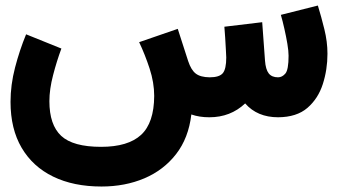

<svg xmlns="http://www.w3.org/2000/svg" viewBox="-20 -430 1239 704"><path d="M747.6 0Q710.9 0 681.6 -10.3Q671.4 76.2 625.7 135Q580.1 193.8 509.3 223.9Q438.5 253.9 352.1 253.9Q249.5 253.9 174.8 217.5Q100.1 181.2 59.3 111.8Q18.6 42.5 18.6 -56.6Q18.6 -118.7 35.2 -182.4Q51.8 -246.1 75.7 -304.2L205.1 -252Q188 -206.1 174.6 -154.3Q161.1 -102.5 161.1 -59.1Q161.1 27.8 204.3 68.1Q247.6 108.4 350.6 108.4Q449.7 108.4 497.3 64.5Q544.9 20.5 545.4 -78.1Q545.4 -127 528.6 -178.5Q511.7 -230 490.2 -275.4L631.8 -324.2L669.9 -206.1Q680.7 -173.3 697.8 -160.2Q714.8 -147 748.5 -146.5Q784.2 -146.5 796.9 -161.6Q809.6 -176.8 809.6 -219.2Q809.6 -225.6 808.3 -246.3Q807.1 -267.1 805.7 -291.3Q804.2 -315.4 802.7 -332L941.4 -348.6L951.7 -207.5Q954.1 -175.3 965.3 -160.9Q976.6 -146.5 999.5 -146.5Q1014.6 -146.5 1026.4 -160.4Q1038.1 -174.3 1038.1 -225.6Q1038.1 -243.2 1033.7 -269.3Q1029.3 -295.4 1022.9 -323.7Q1016.6 -352.1 1009.8 -375.5L1145.5 -409.7Q1158.2 -368.2 1169.4 -322.5Q1180.7 -276.9 1180.7 -232.9Q1180.7 -174.8 1163.6 -121.6Q1146.5 -68.4 1107.2 -34.4Q1067.9 -0.5 1000 0Q923.3 0 878.9 -50.8Q825.2 0 747.6 0Z"/></svg>

Font: Vazir Black WOL-UI
Style: Black-WOL-UI
Weight: 900
Designer: Saber Rastikerdar
Foundry: Saber Rastikerdar
Version: Version 30.0.0